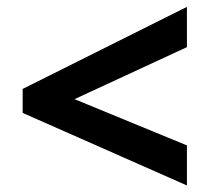

<svg xmlns="http://www.w3.org/2000/svg" viewBox="-20 -646 621 567"><path d="M532 -98.3 46.9 -312.6V-383.4L532 -625.7V-506.8L200.1 -353.2L532 -216.6Z"/></svg>

Font: Noto Sans Symbols
Style: Regular
Weight: 400
Designer: Monotype Design Team
Foundry: Monotype Imaging Inc.
Version: Version 2.002